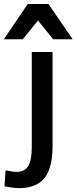

<svg xmlns="http://www.w3.org/2000/svg" viewBox="-72 -766 391 978"><path d="M27.3 192.4C82.5 192.4 125 173.8 148.9 147.9C161.1 134.8 170.4 118.7 177.7 98.6C191.9 59.1 195.8 22.5 195.8 -26.9V-501H89.8V-15.6C89.8 75.7 64.9 109.4 12.7 109.4C-1.5 109.4 -20 106.9 -43.5 101.6L-49.3 183.1C-16.6 189.5 8.8 192.4 27.3 192.4ZM43.9 -565.9 121.6 -661.6 198.7 -565.9H298.3L174.8 -745.6H69.3L-52.2 -565.9Z"/></svg>

Font: Ride SemiBold
Style: Regular
Weight: 600
Version: Version 3.000